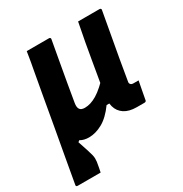

<svg xmlns="http://www.w3.org/2000/svg" viewBox="-177 -667 948 997"><g transform="rotate(-30 297.0 -169.0)"><path d="M256 -538Q260 -538 262 -536.5Q264 -535 265 -533Q266 -531 265 -527Q254 -466 243.5 -407Q233 -348 223 -291.5Q213 -235 204 -180Q200 -156 208 -144Q216 -132 238 -132Q255 -132 273 -137.5Q291 -143 311 -155Q331 -167 354.5 -188Q378 -209 407 -241L400 -88H342Q303 -34 261.5 -11Q220 12 180 12Q166 12 152.5 9Q139 6 128 -1L119 6Q131 42 138 63.5Q145 85 148.5 98.5Q152 112 152 121.5Q152 131 151 141Q148 160 145.5 173Q143 186 140 200Q106 200 72 200Q38 200 3 200Q0 200 -2.5 199Q-5 198 -6 195.5Q-7 193 -6 189Q8 109 22 31Q36 -47 50 -124.5Q64 -202 77.5 -280.5Q91 -359 106 -439Q110 -457 112.5 -474Q115 -491 118 -507Q121 -523 123 -538Q157 -538 190 -538Q223 -538 256 -538ZM431 -538Q452 -538 473.5 -538Q495 -538 516.5 -538Q538 -538 559 -538Q563 -538 565 -536.5Q567 -535 568 -533Q569 -531 568 -527Q557 -462 544.5 -396Q532 -330 521 -265.5Q510 -201 500 -142Q498 -134 499 -129.5Q500 -125 503 -122Q505 -119 509.5 -117.5Q514 -116 520 -116Q522 -116 523.5 -116Q525 -116 527.5 -116Q530 -116 531 -116H550Q545 -90 540 -63.5Q535 -37 530 -10Q530 -5 526.5 -2.5Q523 0 518 0Q514 0 506 0Q498 0 489 0Q480 0 473 0Q427 0 399 -18.5Q371 -37 362 -69.5Q353 -102 361 -145Q369 -193 377 -238Q385 -283 392.5 -329Q400 -375 409.5 -426Q419 -477 431 -538Z"/></g></svg>

Font: RecMonoLinear Nerd Font Mono
Style: Bold Italic
Weight: 700
Italic angle: -10°
Monospace: yes
Version: Version 1.085; ttfautohint (v1.8.4.7-5d5b);Nerd Fonts 3.2.1